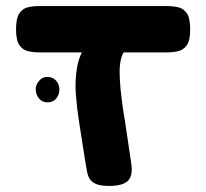

<svg xmlns="http://www.w3.org/2000/svg" viewBox="-20 -605 680 634"><path d="M340 9Q312 9 297 2.5Q282 -4 275.5 -15.5Q269 -27 267 -41Q265 -55 262 -69L241 -203Q234 -247 230.5 -293.5Q227 -340 234.5 -382.5Q242 -425 266 -458L403 -446Q388 -438 381.5 -417Q375 -396 375 -369Q375 -342 378 -312Q381 -282 385 -253.5Q389 -225 393 -203L413 -68Q420 -27 403.5 -9Q387 9 340 9ZM110 -432Q90 -432 72.5 -436Q55 -440 44 -456Q33 -472 33 -508Q33 -545 44 -561Q55 -577 72 -581Q89 -585 109 -585H531Q551 -585 568.5 -581Q586 -577 597 -561Q608 -545 608 -508Q608 -472 597 -456Q586 -440 568.5 -436Q551 -432 530 -432ZM137 -267Q119 -267 108.5 -280Q98 -293 98 -311Q98 -325 109 -338Q120 -351 136 -351Q154 -351 165 -339Q176 -327 176 -310Q176 -292 165.5 -279.5Q155 -267 137 -267Z"/></svg>

Font: Fredoka Expanded SemiBold
Style: Regular
Weight: 600
Width: 7
Designer: Ben Nathan
Foundry: Milena B. Brandão, Ben Nathan
Version: Version 2.001